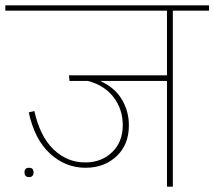

<svg xmlns="http://www.w3.org/2000/svg" viewBox="-32 -701 805 721"><path d="M753 -681V-661H617V0H595V-397H344Q398 -373 425 -328.5Q452 -284 452 -230Q452 -158 406 -114.5Q360 -71 289 -71Q214 -71 156 -124Q98 -177 76 -279L97 -284Q118 -189 169 -140Q220 -91 288 -91Q349 -91 389 -129.5Q429 -168 429 -231Q429 -291 394.5 -336Q360 -381 298 -397H229L227 -418H595V-661H-12V-681ZM94 -54Q94 -36 77 -36Q60 -36 60 -54Q60 -71 77 -71Q94 -71 94 -54Z"/></svg>

Font: FiraGO Thin
Style: Regular
Weight: 100
Designer: bBox Type
Foundry: bBox Type GmbH
Version: Version 1.001;PS 001.001;hotconv 1.0.88;makeotf.lib2.5.64775